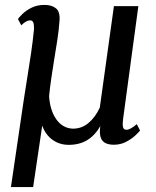

<svg xmlns="http://www.w3.org/2000/svg" viewBox="-20 -580 635 782"><path d="M115 182H24.5L77 -174.5Q84 -221.5 91.8 -268.5Q99.5 -315.5 106.5 -363.2Q113.5 -411 118.5 -461Q119 -478.5 115.8 -487.8Q112.5 -497 103 -497Q94 -497 85.2 -491.8Q76.5 -486.5 66.5 -477L53 -502.5Q58 -510 72.2 -523.8Q86.5 -537.5 109 -548.8Q131.5 -560 161.5 -560Q191 -560 208 -546Q225 -532 222.5 -497Q220 -459 213.5 -417Q207 -375 200 -333Q196.5 -311.5 193.8 -293Q191 -274.5 188.5 -258Q186 -241.5 184 -224.8Q182 -208 180 -189Q181.5 -161 188.8 -137Q196 -113 208.8 -94.8Q221.5 -76.5 238.8 -66.5Q256 -56.5 277 -56Q313.5 -56 341.2 -79.8Q369 -103.5 386.5 -142L444 -555H543.5L481.5 -96.5Q478.5 -75.5 480.8 -63.5Q483 -51.5 495 -51.5Q503.5 -51.5 514.5 -57.8Q525.5 -64 537 -74.5L550.5 -48.5Q545 -41 529.8 -27Q514.5 -13 492.5 -1.8Q470.5 9.5 443.5 9.5Q424 9.5 410 3Q396 -3.5 390.2 -20Q384.5 -36.5 388.5 -66.5Q374 -41 354.8 -23.8Q335.5 -6.5 311.8 1.8Q288 10 260 10Q233.5 10 211.5 -0.2Q189.5 -10.5 174.2 -28.8Q159 -47 152 -68.5Z"/></svg>

Font: Merriweather 28pt
Style: Italic
Weight: 400
Italic angle: -7.8°
Version: Version 2.101